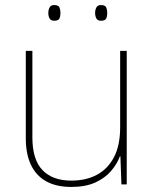

<svg xmlns="http://www.w3.org/2000/svg" viewBox="-20 -729 613 759"><path d="M481 -528V0H460L456 -111H454Q443 -81 419 -53Q395 -25 356.5 -7.5Q318 10 262 10Q203 10 163 -12Q123 -34 102.5 -77Q82 -120 82 -182V-528H108V-186Q108 -98 148 -56.5Q188 -15 262 -15Q320 -15 363 -38Q406 -61 430.5 -107.5Q455 -154 455 -226V-528ZM171 -678Q171 -690 176 -699.5Q181 -709 194 -709Q211 -709 215 -699.5Q219 -690 219 -678Q219 -665 215 -656Q211 -647 194 -647Q181 -647 176 -656Q171 -665 171 -678ZM356 -678Q356 -690 361 -699.5Q366 -709 379 -709Q396 -709 400 -699.5Q404 -690 404 -678Q404 -665 400 -656Q396 -647 379 -647Q366 -647 361 -656Q356 -665 356 -678Z"/></svg>

Font: Noto Sans Khmer Thin
Style: Regular
Weight: 250
Version: Version 2.003